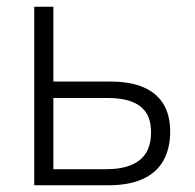

<svg xmlns="http://www.w3.org/2000/svg" viewBox="-20 -552 581 572"><path d="M309 -309Q369 -309 408.5 -291.5Q448 -274 467.5 -241Q487 -208 487 -160Q487 -110 467 -74Q447 -38 406 -19Q365 0 301 0H82V-532H139V-309ZM430 -158Q430 -211 397.5 -235.5Q365 -260 302 -260H139V-48H297Q362 -48 396 -75Q430 -102 430 -158Z"/></svg>

Font: Noto Sans Display Light
Style: Regular
Weight: 300
Designer: Monotype Design Team
Foundry: Monotype Imaging Inc.
Version: Version 2.003